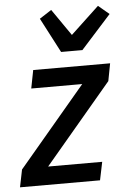

<svg xmlns="http://www.w3.org/2000/svg" viewBox="-64 -823 579 863"><g transform="rotate(-5 225.5 -391.0)"><path d="M-9 0 7 -79 310 -438H80L96 -520H443L428 -441L125 -82H369L352 0ZM228 -590 146 -747 200 -782 283 -662 411 -782 460 -741 324 -590Z"/></g></svg>

Font: IBM Plex Sans Condensed Medium
Style: Italic
Weight: 500
Width: 3
Italic angle: -11°
Designer: Mike Abbink, Paul van der Laan, Pieter van Rosmalen
Foundry: Bold Monday
Version: Version 1.3